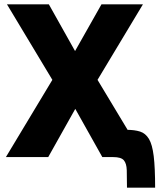

<svg xmlns="http://www.w3.org/2000/svg" viewBox="-20 -720 732 880"><path d="M220 -354 12 -700H204L324 -486L445 -700H635L427 -354L640 0H449L325 -221L201 0H7ZM559 -125Q597 -125 622 -117Q647 -109 662.5 -83.5Q678 -58 684.5 -4.5Q691 49 691 140H562Q562 91 561 60Q560 29 547.5 14.5Q535 0 499 0Z"/></svg>

Font: Moderustic
Style: Bold
Weight: 700
Designer: Tural Alisoy
Foundry: TAFT Foundry
Version: Version 2.120